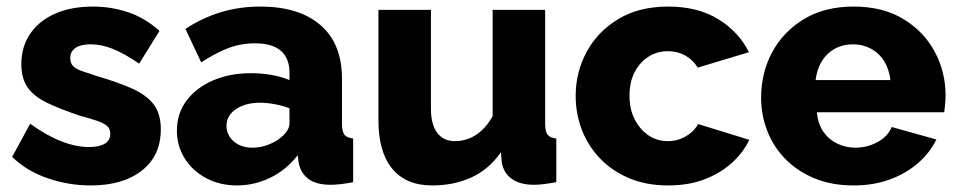

<svg xmlns="http://www.w3.org/2000/svg" viewBox="-20 -555 2919 585"><path d="M256 10Q189 10 125 -12Q61 -34 17 -77L72 -178Q120 -143 165.5 -125Q211 -107 251 -107Q282 -107 299 -117Q316 -127 316 -148Q316 -163 306 -171.5Q296 -180 275.5 -187Q255 -194 225 -202Q165 -222 125 -241Q85 -260 65 -287.5Q45 -315 45 -359Q45 -412 71.5 -451.5Q98 -491 147 -513Q196 -535 264 -535Q318 -535 369.5 -518Q421 -501 466 -461L404 -361Q359 -392 324 -406Q289 -420 256 -420Q239 -420 225 -416Q211 -412 202.5 -402.5Q194 -393 194 -378Q194 -363 202.5 -354Q211 -345 229.5 -338.5Q248 -332 276 -323Q341 -304 384 -284.5Q427 -265 448.5 -236.5Q470 -208 470 -161Q470 -81 412.5 -35.5Q355 10 256 10Z M519 -157Q519 -209 548 -248Q577 -287 628 -309.5Q679 -332 745 -332Q777 -332 808 -326.5Q839 -321 862 -311V-334Q862 -377 836 -400Q810 -423 757 -423Q713 -423 674.5 -408Q636 -393 593 -365L545 -467Q597 -501 653.5 -518Q710 -535 773 -535Q891 -535 956.5 -478.5Q1022 -422 1022 -315V-178Q1022 -154 1029.5 -144.5Q1037 -135 1056 -133V0Q1036 4 1018.5 6Q1001 8 988 8Q943 8 919.5 -10Q896 -28 890 -59L887 -82Q852 -37 803.5 -13.5Q755 10 702 10Q650 10 608.5 -12Q567 -34 543 -72Q519 -110 519 -157ZM837 -137Q848 -146 855 -157Q862 -168 862 -178V-225Q842 -233 817.5 -237.5Q793 -242 772 -242Q728 -242 699 -222.5Q670 -203 670 -171Q670 -153 680 -138Q690 -123 707.5 -114Q725 -105 749 -105Q773 -105 797 -114Q821 -123 837 -137Z M1133 -189V-525H1293V-224Q1293 -176 1312 -150.5Q1331 -125 1366 -125Q1388 -125 1408 -132.5Q1428 -140 1447 -157Q1466 -174 1481 -201V-525H1641V-178Q1641 -154 1648.5 -144.5Q1656 -135 1675 -133V0Q1653 4 1636.5 6Q1620 8 1607 8Q1565 8 1540 -9.5Q1515 -27 1509 -59L1506 -91Q1470 -39 1416.5 -14.5Q1363 10 1297 10Q1217 10 1175 -41Q1133 -92 1133 -189Z M2016 10Q1949 10 1897 -12Q1845 -34 1808.5 -72Q1772 -110 1753 -159Q1734 -208 1734 -263Q1734 -335 1767.5 -397Q1801 -459 1864 -497Q1927 -535 2016 -535Q2106 -535 2168.5 -496.5Q2231 -458 2262 -396L2106 -349Q2091 -373 2067.5 -386Q2044 -399 2015 -399Q1982 -399 1955.5 -382Q1929 -365 1913.5 -335Q1898 -305 1898 -263Q1898 -222 1914 -191Q1930 -160 1956 -142.5Q1982 -125 2015 -125Q2035 -125 2052.5 -131.5Q2070 -138 2084.5 -150Q2099 -162 2107 -177L2263 -129Q2244 -89 2208.5 -57.5Q2173 -26 2125 -8Q2077 10 2016 10Z M2581 10Q2514 10 2462 -11.5Q2410 -33 2373.5 -70Q2337 -107 2318 -155.5Q2299 -204 2299 -257Q2299 -333 2332.5 -395.5Q2366 -458 2429 -496.5Q2492 -535 2581 -535Q2670 -535 2732.5 -497Q2795 -459 2828 -397.5Q2861 -336 2861 -264Q2861 -250 2859.5 -236.5Q2858 -223 2857 -213H2469Q2472 -178 2488.5 -154Q2505 -130 2531 -117.5Q2557 -105 2586 -105Q2622 -105 2653.5 -122Q2685 -139 2697 -168L2833 -130Q2813 -89 2776.5 -57.5Q2740 -26 2690.5 -8Q2641 10 2581 10ZM2465 -311H2693Q2689 -344 2674 -368.5Q2659 -393 2634 -406.5Q2609 -420 2579 -420Q2548 -420 2523.5 -406.5Q2499 -393 2484 -368.5Q2469 -344 2465 -311Z"/></svg>

Font: Raleway Thin ExtraBold
Style: Regular
Weight: 800
Version: Version 4.026